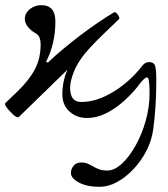

<svg xmlns="http://www.w3.org/2000/svg" viewBox="-34 -445 648 742"><path d="M351 277Q302 277 271 260.5Q240 244 240 223Q240 209 250 196Q260 183 280 183Q294 183 305 187.5Q316 192 326.5 198.5Q337 205 350 209.5Q363 214 381 214Q408 214 436.5 188Q465 162 489.5 118.5Q514 75 529 22Q544 -31 544 -84Q544 -146 535 -146Q526 -146 509 -125Q481 -87 446.5 -56Q412 -25 375.5 -7Q339 11 303 11Q262 11 234.5 -14Q207 -39 207 -80Q207 -106 212 -130Q217 -154 227 -176L40 6Q32 15 6 -13Q-20 -40 -13 -47L35 -93Q80 -137 101.5 -178.5Q123 -220 123 -273Q123 -289 118.5 -300Q114 -311 104 -316Q85 -327 73.5 -341.5Q62 -356 62 -371Q62 -394 81 -409.5Q100 -425 126 -425Q180 -425 180 -362Q180 -319 171 -280Q162 -241 144 -206L151 -203Q179 -230 211 -256.5Q243 -283 276.5 -308.5Q310 -334 343 -356.5Q376 -379 406 -397Q410 -400 416 -394.5Q422 -389 425.5 -381.5Q429 -374 425 -370Q373 -321 343 -291Q313 -261 294 -238Q265 -202 251 -166.5Q237 -131 237 -106Q237 -51 279 -51Q323 -51 366.5 -70.5Q410 -90 449 -122Q488 -154 516 -191Q527 -205 542 -205Q561 -205 565.5 -190Q570 -175 570 -135Q570 -83 567 -35.5Q564 12 558 56Q552 99 531.5 138.5Q511 178 481 209.5Q451 241 417.5 259Q384 277 351 277Z"/></svg>

Font: Junicode VF
Style: Regular
Weight: 400
Designer: Peter S. Baker
Version: Version 2.213